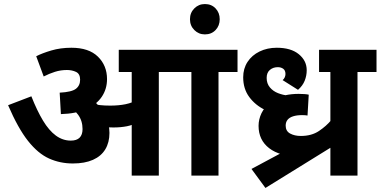

<svg xmlns="http://www.w3.org/2000/svg" viewBox="-20 -868 1881 949"><path d="M765 -512V0H631V-512H567V-622H859V-512ZM333 -632Q419 -632 464 -588Q509 -544 509 -477Q509 -428 483 -389.5Q457 -351 406 -328.5Q355 -306 281 -304L275 -410Q334 -413 355 -429Q376 -445 376 -474Q376 -503 356 -512.5Q336 -522 311 -522Q280 -522 251.5 -513Q223 -504 196 -490L159 -590Q188 -605 233.5 -618.5Q279 -632 333 -632ZM521 -211Q521 -164 500.5 -130Q480 -96 439.5 -78Q399 -60 340 -60Q277 -60 222.5 -84.5Q168 -109 118.5 -171.5Q69 -234 20 -348L135 -392Q163 -321 192.5 -272Q222 -223 256 -198Q290 -173 330 -173Q359 -173 373.5 -187.5Q388 -202 388 -230Q388 -271 366 -301Q344 -331 297 -359L376 -383L438 -374Q453 -362 467 -346Q481 -330 491 -313L502 -292Q511 -273 516 -252.5Q521 -232 521 -211ZM525 -346Q567 -346 601 -353Q635 -360 669 -379V-269Q639 -250 607.5 -244Q576 -238 542 -238Q521 -238 500.5 -239.5Q480 -241 462.5 -244Q445 -247 431 -249L419 -342L434 -355Q453 -351 474 -348.5Q495 -346 525 -346ZM1060 -512V0H926V-512H845V-622H1154V-512Z M919 -773Q919 -805 940.5 -826.5Q962 -848 992.8 -848Q1025 -848 1045.5 -826.5Q1066 -805 1066 -773Q1066 -741 1045.5 -719.5Q1025 -698 992.8 -698Q962 -698 940.5 -719.5Q919 -741 919 -773Z M1841 -512H1747V0H1613V-162L1645 -156Q1619 -141 1589 -127Q1559 -113 1526.5 -104Q1494 -95 1457 -95Q1363 -95 1310.5 -135.5Q1258 -176 1258 -246Q1258 -278 1272.5 -308.5Q1287 -339 1319 -360Q1323 -362 1325 -367Q1327 -372 1331 -374Q1357 -390 1389 -397Q1421 -404 1456 -404Q1470 -404 1484.5 -403Q1499 -402 1506 -400L1500 -297Q1495 -298 1488 -298.5Q1481 -299 1473 -299Q1447 -299 1428.5 -293Q1410 -287 1401 -275.5Q1392 -264 1392 -247Q1392 -220 1414 -208Q1436 -196 1467 -196Q1520 -196 1556.5 -220.5Q1593 -245 1617 -274L1613 -208V-512H1557V-622H1841ZM1390 -297Q1337 -302 1289.5 -325Q1242 -348 1212 -388.5Q1182 -429 1182 -486Q1182 -529 1203.5 -562Q1225 -595 1263 -613.5Q1301 -632 1348 -632Q1418 -632 1457 -600Q1496 -568 1496 -521Q1496 -494 1486 -469Q1476 -444 1453 -424L1377 -472Q1384 -478 1387.5 -486Q1391 -494 1391 -502Q1391 -520 1380 -528Q1369 -536 1353 -536Q1330 -536 1314 -522.5Q1298 -509 1298 -483Q1298 -455 1314 -436Q1330 -417 1354.5 -407.5Q1379 -398 1403 -396ZM1292 61 1223 -33 1490 -176 1638 -153Z"/></svg>

Font: Noto Sans Devanagari
Style: Regular
Weight: 400
Designer: Jelle Bosma - Monotype Design Team
Foundry: Monotype Imaging Inc.
Version: Version 2.003